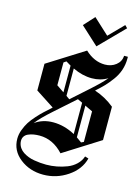

<svg xmlns="http://www.w3.org/2000/svg" viewBox="-145 -929 848 1164"><g transform="rotate(15 279.0 -346.5)"><path d="M243.3 -782.5 304.2 -849.2 402.5 -758.3 491.7 -849.2 507.5 -833.3 355.8 -679.2ZM79.2 -495.8 308.3 -640Q365.8 -585.8 433.3 -585.8Q473.3 -585.8 502.1 -608.3Q530.8 -630.8 533.3 -667.5H545.8H548.3H556.7V-655.8Q556.7 -617.5 545 -582.9Q533.3 -548.3 510.4 -517.5Q487.5 -486.7 467.9 -466.2Q448.3 -445.8 417.5 -418.3Q485.8 -395.8 541.7 -350V-140.8L313.3 3.3Q248.3 -67.5 164.2 -67.5Q144.2 -67.5 127.1 -64.6Q110 -61.7 93.3 -54.6Q76.7 -47.5 68.3 -32.9Q60 -18.3 63.3 3.3Q66.7 21.7 76.7 35.8Q86.7 50 101.7 59.6Q116.7 69.2 133.8 75.8Q150.8 82.5 170.8 85.8Q190.8 89.2 209.2 90.8Q227.5 92.5 246.7 92.5Q280 92.5 312.9 86.2Q345.8 80 376.7 67.9Q407.5 55.8 430.4 33.8Q453.3 11.7 462.5 -16.7L485 -10Q466.7 61.7 397.1 108.8Q327.5 155.8 244.2 155.8Q160 155.8 98.8 107.9Q37.5 60 37.5 -15Q37.5 -42.5 48.3 -71.2Q59.2 -100 72.9 -121.7Q86.7 -143.3 110.4 -169.6Q134.2 -195.8 149.2 -209.6Q164.2 -223.3 188.3 -245L195.8 -252.5L79.2 -328.3ZM360.8 -130V-326.7L330.8 -340.8L204.2 -228.3Q137.5 -169.2 108.3 -130.8Q157.5 -166.7 223.3 -166.7Q293.3 -166.7 360.8 -130ZM384.2 -115.8Q400 -105 416.7 -92.5L432.5 -100V-291.7L384.2 -315ZM235 -525.8Q220.8 -534.2 204.2 -544.2L188.3 -533.3V-390L235 -358.3ZM258.3 -514.2V-342.5L280 -326.7L382.5 -418.3Q450.8 -479.2 476.7 -511.7Q433.3 -485 378.3 -485Q319.2 -485 258.3 -514.2Z"/></g></svg>

Font: Chomsky
Style: Regular
Weight: 400
Version: Version 2.3